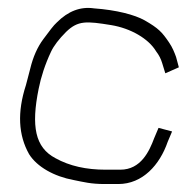

<svg xmlns="http://www.w3.org/2000/svg" viewBox="-20 -492 469 482"><path d="M429 -323 422 -349C418 -360 413 -373 404 -386C387 -411 378 -421 343 -441C318 -455 272 -467 216 -471C182 -476 151 -464 123 -436C114 -428 104 -414 89 -394C74 -374 63 -349 56 -320C51 -302 48 -288 45 -278C23 -210 26 -153 53 -105C73 -73 116 -49 165 -40C190 -35 208 -30 243 -30H277C338 -30 381 -78 401 -136L412 -162L378 -171L367 -145C355 -113 334 -66 282 -66H245C197 -66 155 -75 119 -95C68 -122 58 -175 77 -269C83 -299 93 -330 108 -362C115 -377 128 -394 146 -412C176 -441 197 -439 259 -429C308 -421 353 -395 372 -363C379 -354 384 -344 387 -334L395 -308Z"/></svg>

Font: Reckless Catfish
Style: It
Weight: 400
Foundry: Cannot Into Space Fonts
Version: Version 0.2894